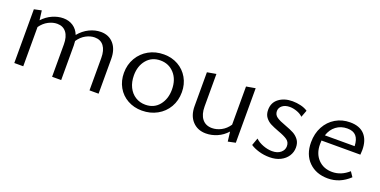

<svg xmlns="http://www.w3.org/2000/svg" viewBox="-19 -892 2708 1370"><g transform="rotate(20 1335.0 -207.0)"><path d="M556 -368Q523 -368 489.5 -350Q456 -332 432 -296Q434 -276 434 -263V0H365V-246Q365 -304 340.5 -336Q316 -368 271 -368Q238 -368 204.5 -350.5Q171 -333 146 -298V0H78V-408L134 -420L143 -348Q175 -383 216.5 -401.5Q258 -420 299 -420Q342 -420 374 -398.5Q406 -377 421 -338Q454 -378 497 -399Q540 -420 584 -420Q645 -420 681.5 -378Q718 -336 718 -263V0H649V-246Q649 -304 625 -336Q601 -368 556 -368Z M837 -202Q837 -265 866.5 -315.5Q896 -366 947 -394.5Q998 -423 1062 -423Q1122 -423 1170 -396Q1218 -369 1245.5 -321Q1273 -273 1273 -213Q1273 -149 1244 -99Q1215 -49 1163.5 -20.5Q1112 8 1048 8Q988 8 939.5 -19Q891 -46 864 -94Q837 -142 837 -202ZM1057 -40Q1123 -40 1161.5 -87.5Q1200 -135 1200 -206Q1200 -282 1158.5 -328Q1117 -374 1053 -374Q988 -374 949 -327.5Q910 -281 910 -210Q910 -159 929 -120.5Q948 -82 981.5 -61Q1015 -40 1057 -40Z M1392 -151V-408L1460 -420V-173Q1460 -113 1486.5 -79.5Q1513 -46 1561 -46Q1596 -46 1630.5 -64Q1665 -82 1689 -118V-408L1758 -420V-6L1701 6L1692 -67Q1660 -31 1618 -13Q1576 5 1533 5Q1470 5 1431 -37Q1392 -79 1392 -151Z M1873 -31 1893 -87Q1916 -65 1951.5 -51.5Q1987 -38 2021 -38Q2061 -38 2085 -58Q2109 -78 2109 -107Q2109 -138 2085.5 -154.5Q2062 -171 2014 -188Q1974 -203 1951 -215Q1928 -227 1911 -249Q1894 -271 1894 -306Q1894 -361 1935 -392Q1976 -423 2038 -423Q2070 -423 2101 -415.5Q2132 -408 2154 -393L2134 -340Q2116 -358 2087.5 -368Q2059 -378 2034 -378Q1998 -378 1977 -361Q1956 -344 1956 -319Q1956 -291 1979 -275Q2002 -259 2048 -243Q2089 -228 2113.5 -215Q2138 -202 2155.5 -179Q2173 -156 2173 -120Q2173 -85 2154 -55.5Q2135 -26 2100 -8.5Q2065 9 2018 9Q1975 9 1936.5 -2.5Q1898 -14 1873 -31Z M2261 -193Q2261 -260 2289 -312Q2317 -364 2366 -393Q2415 -422 2476 -422Q2549 -422 2586.5 -381Q2624 -340 2624 -265Q2624 -252 2622 -230H2327L2326 -202Q2326 -131 2367 -88Q2408 -45 2474 -45Q2542 -45 2599 -96L2624 -59Q2552 9 2461 9Q2371 9 2316 -45.5Q2261 -100 2261 -193ZM2563 -273Q2561 -324 2539 -349Q2517 -374 2472 -374Q2423 -374 2387.5 -347Q2352 -320 2337 -273Z"/></g></svg>

Font: QiushuiShotai Bright
Style: Regular
Weight: 400
Designer: Christian Thalmann (Catharsis Fonts)
Version: Version 1.250;